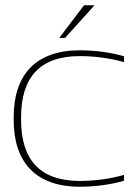

<svg xmlns="http://www.w3.org/2000/svg" viewBox="-20 -700 516 729"><path d="M32 -256V-244C32 -85 115 9 283 9C340 9 403 1 451 -14V-36C396 -20 335 -13 283 -13C131 -13 60 -94 60 -246V-254C60 -406 131 -487 283 -487C335 -487 396 -480 451 -464V-486C403 -501 340 -509 283 -509C115 -509 32 -415 32 -256ZM205 -556H227L339 -680H299Z"/></svg>

Font: LT Wave Thin
Style: Regular
Weight: 100
Designer: Daniel Lyons
Version: Version 2.5 (Glyphs App)